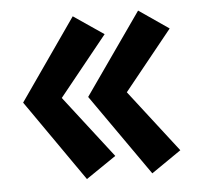

<svg xmlns="http://www.w3.org/2000/svg" viewBox="-43 -553 627 597"><g transform="rotate(-5 270.5 -255.0)"><path d="M352 -259 502 -445 409 -509 231 -255 409 -1 502 -65ZM149 -259 299 -445 205 -509 28 -255 205 -1 299 -65Z"/></g></svg>

Font: Jost
Style: Bold
Weight: 700
Version: Version 3.710